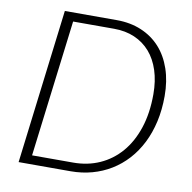

<svg xmlns="http://www.w3.org/2000/svg" viewBox="-79 -787 865 866"><g transform="rotate(10 353.0 -354.0)"><path d="M659 -407.5Q659 -345 646.8 -290.5Q634.5 -236 611.8 -190.8Q589 -145.5 556.8 -110Q524.5 -74.5 484.5 -50Q444.5 -25.5 398 -12.8Q351.5 0 300 0H62L149 -707.5H387Q449.5 -707.5 500 -686.2Q550.5 -665 585.8 -626Q621 -587 640 -531.5Q659 -476 659 -407.5ZM607.5 -406.5Q607.5 -467 591.8 -515.5Q576 -564 546.8 -597.5Q517.5 -631 475.8 -649Q434 -667 382 -667H194L116.5 -40.5H304.5Q370.5 -40.5 426 -65.2Q481.5 -90 522 -137Q562.5 -184 585 -252Q607.5 -320 607.5 -406.5Z"/></g></svg>

Font: Lato 2
Style: Italic
Weight: 300
Italic angle: -7°
Designer: Lukasz Dziedzic with Adam Twardoch and Botio Nikoltchev
Foundry: tyPoland Lukasz Dziedzic
Version: Version 2.015; 2015-08-06; http://www.latofonts.com/